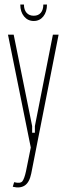

<svg xmlns="http://www.w3.org/2000/svg" viewBox="-20 -647 292 842"><path d="M40 -495 121 -94V-65H133V-94L212 -495H237L117 114Q109 153 88.5 166.5Q68 180 36 172L42 152Q70 159 78.5 147.5Q87 136 94 104L115 0L15 -495ZM170 -627H186Q186 -595 170 -575Q154 -555 128 -555Q102 -555 85.5 -575Q69 -595 69 -627H85Q85 -604 96.5 -591Q108 -578 128 -578Q148 -578 159 -591Q170 -604 170 -627Z"/></svg>

Font: Moniqa Thin Paragraph
Style: Regular
Weight: 100
Designer: Rajesh Rajput
Foundry: Rajesh Rajput
Version: Version 1.000